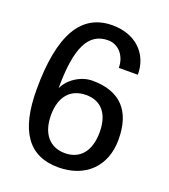

<svg xmlns="http://www.w3.org/2000/svg" viewBox="-137 -835 832 948"><g transform="rotate(20 279.0 -361.5)"><path d="M157 -217C157 -312 204 -369 287 -369C367 -369 412 -315 412 -218C412 -119 364 -63 285 -63C205 -63 157 -120 157 -217ZM47 -311C47 -94 122 14 278 14C419 14 512 -74 512 -216C512 -368 437 -446 292 -446C233 -446 171 -407 147 -354C147 -566 193 -660 297 -660C351 -660 392 -613 392 -550H492C492 -662 412 -737 292 -737C128 -737 47 -598 47 -311Z"/></g></svg>

Font: Perun
Style: Regular
Weight: 400
Foundry: Copyright (c) Stefan Peev, Context Ltd, 2016
Version: Version 1.089